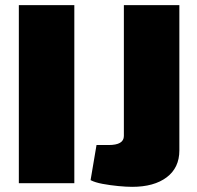

<svg xmlns="http://www.w3.org/2000/svg" viewBox="-20 -710 765 744"><path d="M268 -690V0H53V-690ZM675 -690V-127Q675 -60 626 -23Q577 14 492 14Q470 14 438.5 11Q407 8 377.5 2.5Q348 -3 331 -12L354 -148H401Q460 -148 460 -183V-690Z"/></svg>

Font: Exo 2 Black
Style: Regular
Weight: 900
Designer: Natanael Gama
Foundry: Natanael Gama
Version: Version 2.010